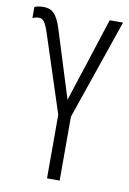

<svg xmlns="http://www.w3.org/2000/svg" viewBox="-104 -772 552 823"><g transform="rotate(10 172.0 -360.5)"><path d="M18 -721C1 -721 -11 -718 -21 -714V-666C-14 -669 -4 -672 7 -672C25 -672 35 -659 50 -614L160 -277V0H215V-278L365 -714H307L188 -347L97 -638C76 -706 53 -721 18 -721Z"/></g></svg>

Font: Noto Sans UI Condensed Light
Style: Regular
Weight: 300
Width: 3
Designer: Monotype Design Team
Foundry: Monotype Imaging Inc.
Version: Version 1.901